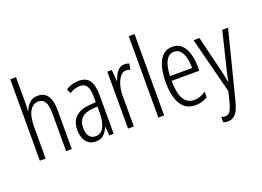

<svg xmlns="http://www.w3.org/2000/svg" viewBox="-136 -1102 2297 1684"><g transform="rotate(-20 1012.5 -259.5)"><path d="M122 -519Q122 -475 118 -445H122Q135 -483 165 -512.5Q195 -542 243 -542Q366 -542 366 -365V0H313V-354Q313 -430 292 -461.5Q271 -493 234 -493Q183 -493 152.5 -444Q122 -395 122 -289V0H68V-760H122Z M627 -542Q696 -542 726.5 -497.5Q757 -453 757 -360V0H716L709 -84H707Q692 -44 664.5 -17Q637 10 588 10Q546 10 519.5 -11Q493 -32 480.5 -66Q468 -100 468 -140Q468 -219 513.5 -261Q559 -303 643 -310L704 -315V-358Q704 -433 684.5 -464.5Q665 -496 621 -496Q600 -496 575.5 -489Q551 -482 523 -465L505 -507Q562 -542 627 -542ZM649 -269Q523 -257 523 -141Q523 -88 543.5 -61Q564 -34 602 -34Q654 -34 679.5 -83.5Q705 -133 705 -216V-274Z M1052 -541Q1062 -541 1074 -539Q1086 -537 1097 -532L1087 -478Q1080 -481 1069.5 -483.5Q1059 -486 1049 -486Q1016 -486 992.5 -456Q969 -426 956.5 -378.5Q944 -331 945 -279V0H891V-532H933L941 -427H944Q954 -456 968 -482Q982 -508 1002.5 -524.5Q1023 -541 1052 -541Z M1228 0H1174V-760H1228Z M1500 -542Q1554 -542 1587 -509Q1620 -476 1635.5 -422Q1651 -368 1651 -305V-263H1393Q1394 -37 1523 -37Q1579 -37 1633 -74V-23Q1608 -7 1579.5 1.5Q1551 10 1519 10Q1456 10 1416.5 -24.5Q1377 -59 1358.5 -121Q1340 -183 1340 -265Q1340 -395 1380 -468.5Q1420 -542 1500 -542ZM1500 -496Q1453 -496 1425.5 -449.5Q1398 -403 1394 -307H1601Q1601 -358 1591 -401Q1581 -444 1558.5 -470Q1536 -496 1500 -496Z M1696 -532H1751L1835 -187Q1844 -148 1848 -127Q1852 -106 1855 -85H1858Q1863 -114 1868 -138Q1873 -162 1880 -188L1964 -532H2018L1857 103Q1838 177 1809 209Q1780 241 1737 241Q1726 241 1715.5 239Q1705 237 1694 233V183Q1714 191 1731 191Q1755 191 1772.5 170.5Q1790 150 1805 93L1830 -8Z"/></g></svg>

Font: Noto Sans Myanmar ExtraCondensed Light
Style: Regular
Weight: 300
Width: 2
Designer: Monotype Design Team
Foundry: Monotype Imaging Inc.
Version: Version 2.107; ttfautohint (v1.8.4.7-5d5b)